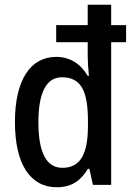

<svg xmlns="http://www.w3.org/2000/svg" viewBox="-20 -780 560 810"><path d="M220 10C282 10 321 -18 351 -68H357L372 0H449V-602H512V-674H449V-760H350V-674H217V-602H350V-543C350 -524 352 -492 355 -460H350C321 -510 276 -540 217 -540C108 -540 43 -442 43 -265C43 -87 108 10 220 10ZM243 -72C176 -72 142 -136 142 -264C142 -386 174 -454 241 -454C323 -454 351 -395 351 -269V-249C351 -128 318 -72 243 -72Z"/></svg>

Font: Noto Sans Gurmukhi UI Condensed Medium
Style: Regular
Weight: 500
Width: 3
Designer: Jelle Bosma - Monotype Design Team
Foundry: Monotype Imaging Inc.
Version: Version 2.004